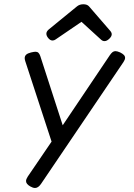

<svg xmlns="http://www.w3.org/2000/svg" viewBox="-20 -702 640 918"><path d="M231 -508.3Q219.2 -508.3 209 -522Q201.7 -531.7 201.7 -541Q201.7 -551.3 212.9 -561L348.6 -671.9Q360.8 -681.6 378.4 -681.6Q396.5 -681.6 405.3 -671.9L506.8 -554.7Q514.2 -546.4 514.2 -538.1Q514.2 -527.8 502.4 -516.6Q490.7 -505.4 479.5 -505.4Q471.2 -505.4 463.9 -511.7L369.6 -597.7L245.6 -513.2Q238.8 -508.3 231 -508.3ZM578.1 -425.3Q578.1 -417 570.3 -405.3L175.8 177.7Q162.6 196.8 147.5 196.8Q137.7 196.8 125 189.5Q114.7 183.6 109.6 177.2Q104.5 170.9 104.5 163.6Q104.5 154.8 112.8 142.1L226.6 -24.9L100.6 -410.2Q98.1 -418.5 98.1 -423.8Q98.1 -434.1 105.2 -440.7Q112.3 -447.3 128.4 -451.2Q143.1 -454.6 149.4 -454.6Q158.2 -454.6 163.3 -450Q168.5 -445.3 172.4 -434.6L279.8 -103L505.4 -438.5Q512.2 -448.2 518.3 -452.9Q524.4 -457.5 532.2 -457.5Q540.5 -457.5 554.7 -451.2Q566.4 -445.3 572.3 -439.2Q578.1 -433.1 578.1 -425.3Z"/></svg>

Font: Courier Prime Sans
Style: Italic
Weight: 400
Italic angle: -10°
Designer: Alan Dague-Greene
Foundry: Quote-Unquote Apps
Version: Version 3.020